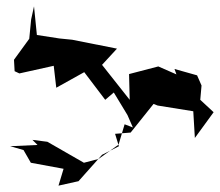

<svg xmlns="http://www.w3.org/2000/svg" viewBox="-20 -749 692 604"><path d="M54 -277 77 -237 180 -218 164 -165 227 -179 301 -262 354 -289 342 -328 391 -332 463 -422 476 -417 588 -399 593 -315 652 -396 610 -435 614 -480 600 -512 529 -532 535 -515 478 -540 386 -516 388 -435 301 -545 348 -596 207 -624 167 -628 96 -639 87 -729 78 -688 72 -627 24 -561 26 -525 41 -518 149 -542 157 -473 245 -522 311 -435 338 -458 381 -387 398 -348 372 -358 353 -294 290 -249 244 -237 129 -303 82 -309 98 -293 12 -289Z"/></svg>

Font: Hussar Lance
Style: ExBd
Weight: 700
Foundry: Cannot Into Space Fonts, PlusOne Fonts
Version: Version 2.270